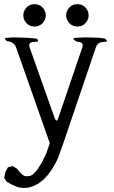

<svg xmlns="http://www.w3.org/2000/svg" viewBox="-37 -937 557 941"><path d="M-9.8 -95.7 2 -117.2 25.4 -123 45.9 -110.4 59.6 -93.8 72.3 -81.1 83 -74.2 97.7 -73.2 112.3 -75.2 124 -82 144.5 -103.5 167 -138.7 187.5 -179.7 192.4 -192.4 207 -235.4 42 -704.1Q33.2 -731.4 -2.9 -735.4Q-25.4 -752 2.9 -752L25.4 -753.9L92.8 -752L141.6 -748Q164.1 -731.4 128.9 -731.4Q99.6 -731.4 108.4 -704.1L230.5 -359.4Q240.2 -332 249 -359.4L366.2 -704.1Q375 -731.4 345.7 -731.4L333 -736.3Q310.5 -752 338.9 -752L382.8 -753.9L448.2 -752L477.5 -748Q500 -731.4 470.7 -731.4Q441.4 -731.4 432.6 -704.1L271.5 -229.5L248 -164.1L234.4 -135.7L215.8 -104.5L196.3 -78.1L174.8 -55.7L152.3 -38.1L127.9 -25.4L102.5 -17.6L77.1 -15.6L50.8 -19.5L21.5 -32.2L-3.9 -45.9L-16.6 -65.4ZM97.7 -818.4 85.9 -832 79.1 -846.7 77.1 -861.3 79.1 -877 85.9 -891.6 97.7 -905.3 113.3 -914.1 132.8 -917 150.4 -914.1 167 -905.3 178.7 -891.6 185.5 -877 187.5 -861.3 185.5 -846.7 178.7 -832 167 -818.4 150.4 -809.6 132.8 -806.6 113.3 -809.6ZM307.6 -818.4 295.9 -832 289.1 -846.7 287.1 -861.3 289.1 -877 295.9 -891.6 307.6 -905.3 323.2 -914.1 342.8 -917 361.3 -914.1 377 -905.3 388.7 -891.6 395.5 -877 397.5 -861.3 395.5 -846.7 388.7 -832 377 -818.4 361.3 -809.6 342.8 -806.6 323.2 -809.6Z"/></svg>

Font: B2 Hana
Style: Regular
Weight: 500
Version: 2020-08-05; (max)